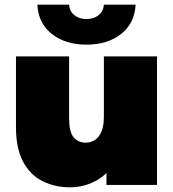

<svg xmlns="http://www.w3.org/2000/svg" viewBox="-20 -787 738 817"><path d="M278 10Q213 10 160.5 -16.5Q108 -43 78 -99.5Q48 -156 48 -245V-547H274V-284Q274 -226 293 -203Q312 -180 345 -180Q365 -180 382.5 -190.5Q400 -201 411 -225.5Q422 -250 422 -290V-547H648V0H433V-51Q415 -33 394 -21Q340 10 278 10ZM348 -597Q258 -597 200.5 -642.5Q143 -688 139 -767H274Q276 -739 296.5 -722.5Q317 -706 348 -706Q379 -706 399.5 -722.5Q420 -739 422 -767H557Q553 -688 495.5 -642.5Q438 -597 348 -597Z"/></svg>

Font: Montserrat Thin Black
Style: Regular
Weight: 900
Version: Version 9.000